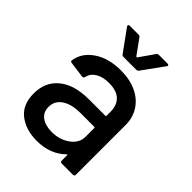

<svg xmlns="http://www.w3.org/2000/svg" viewBox="-202 -806 921 921"><g transform="rotate(45 258.5 -345.0)"><path d="M457 -348V-10Q457 0 447 0H371Q361 0 361 -10V-46Q361 -51 356 -48Q330 -21 292.5 -6.5Q255 8 209 8Q135 8 86.5 -29.5Q38 -67 38 -143Q38 -221 92.5 -265.5Q147 -310 245 -310H357Q361 -310 361 -314V-341Q361 -385 335.5 -409.5Q310 -434 258 -434Q216 -434 189.5 -417.5Q163 -401 157 -373Q154 -363 145 -364L64 -375Q54 -377 55 -383Q63 -442 118 -479.5Q173 -517 256 -517Q317 -517 362.5 -495.5Q408 -474 432.5 -435.5Q457 -397 457 -348ZM361 -172V-231Q361 -235 357 -235H263Q204 -235 169 -212Q134 -189 134 -148Q134 -111 160.5 -92Q187 -73 230 -73Q283 -73 322 -101Q361 -129 361 -172ZM126 -692Q126 -694 128 -696Q130 -698 134 -698H194Q202 -698 206 -692L261 -616Q262 -615 264 -615Q266 -615 267 -616L320 -692Q324 -698 332 -698H391Q397 -698 399 -694.5Q401 -691 397 -686L318 -577Q314 -571 305 -571H220Q211 -571 207 -577L128 -686Q126 -688 126 -692Z"/></g></svg>

Font: Amber EN Medium
Style: Regular
Weight: 500
Designer: Jeremy Tribby
Foundry: Tribby Type Co.
Version: Version 1.403 November 24, 2021